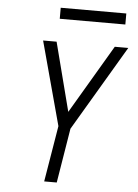

<svg xmlns="http://www.w3.org/2000/svg" viewBox="-60 -960 721 1006"><g transform="rotate(5 300.0 -457.0)"><path d="M211 0 260 -295 141 -735H212L305 -374L518 -735H589L324 -287L277 0ZM218 -856V-914H563V-856Z"/></g></svg>

Font: Iosevka Aile Light
Style: Italic
Weight: 300
Italic angle: -9°
Designer: Belleve Invis
Foundry: Belleve Invis
Version: Version 31.1.0; ttfautohint (v1.8.4)